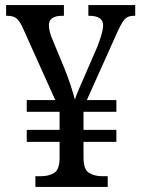

<svg xmlns="http://www.w3.org/2000/svg" viewBox="-20 -734 556 754"><path d="M119 0V-42H141Q171 -42 192 -54.5Q213 -67 214 -110V-177H85V-224H214V-295H85V-341H197L72 -619Q59 -649 46.5 -660.5Q34 -672 8 -672H4V-714H231V-672H225Q172 -672 172 -635Q172 -623 176 -607.5Q180 -592 188 -574L232 -468Q245 -436 257 -400Q269 -364 274 -343Q278 -356 289 -382Q300 -408 309 -428L362 -550Q372 -575 378.5 -598Q385 -621 385 -634Q385 -672 330 -672H327V-714H511V-672H504Q481 -672 468 -656.5Q455 -641 435 -595L321 -341H437V-295H308V-224H437V-177H308V-115Q308 -69 329 -55.5Q350 -42 381 -42H403V0Z"/></svg>

Font: Noto Serif Tamil SemiCondensed
Style: Italic
Weight: 400
Width: 4
Italic angle: -12°
Designer: Indian Type Foundry, Tom Grace, and the Monotype Design Team
Foundry: Monotype Imaging Inc.
Version: Version 2.003; ttfautohint (v1.8.4.7-5d5b)